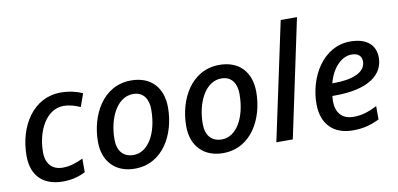

<svg xmlns="http://www.w3.org/2000/svg" viewBox="-72 -984 2530 1219"><g transform="rotate(-10 1193.0 -375.0)"><path d="M247 10C306 10 353 -4 393 -24V-112C350 -92 310 -77 262 -77C194 -77 154 -119 154 -195C154 -336 224 -462 332 -462C375 -462 410 -449 440 -436L470 -520C430 -538 382 -549 329 -549C154 -549 47 -383 47 -190C47 -53 130 10 247 10Z M711 9C895 9 985 -168 985 -337C985 -468 909 -547 783 -547C601 -547 509 -371 509 -199C509 -71 588 9 711 9ZM719 -78C652 -78 615 -121 615 -196C615 -331 676 -460 781 -460C853 -460 878 -402 878 -344C878 -185 809 -78 719 -78Z M1280 9C1464 9 1554 -168 1554 -337C1554 -468 1478 -547 1352 -547C1170 -547 1078 -371 1078 -199C1078 -71 1157 9 1280 9ZM1288 -78C1221 -78 1184 -121 1184 -196C1184 -331 1245 -460 1350 -460C1422 -460 1447 -402 1447 -344C1447 -185 1378 -78 1288 -78Z M1624 0H1730L1891 -760H1786Z M2117 10C2188 10 2235 -5 2288 -30V-116C2231 -88 2189 -74 2137 -74C2061 -74 2023 -120 2023 -196C2023 -205 2024 -217 2025 -228H2044C2262 -228 2358 -309 2358 -417C2358 -498 2303 -549 2196 -549C2020 -549 1917 -368 1917 -195C1917 -65 1992 10 2117 10ZM2050 -307H2039C2064 -406 2128 -466 2190 -466C2234 -466 2255 -444 2255 -411C2255 -339 2168 -307 2050 -307Z"/></g></svg>

Font: Noto Sans Medium
Style: Italic
Weight: 500
Italic angle: -12°
Designer: Monotype Design Team
Foundry: Monotype Imaging Inc.
Version: Version 2.013